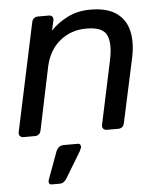

<svg xmlns="http://www.w3.org/2000/svg" viewBox="-53 -577 712 840"><g transform="rotate(-5 303.0 -156.5)"><path d="M35 0Q25 0 19.5 -6.5Q14 -13 16 -23L117 -497Q122 -520 145 -520H192Q202 -520 207 -513.5Q212 -507 210 -497L200 -453Q231 -486 275 -508Q319 -530 375 -530Q447 -530 488 -501.5Q529 -473 541 -422.5Q553 -372 539 -305L478 -23Q473 0 451 0H401Q391 0 385.5 -6.5Q380 -13 382 -23L441 -300Q457 -374 439.5 -411.5Q422 -449 351 -449Q283 -449 234.5 -409.5Q186 -370 170 -300L112 -23Q107 0 85 0ZM140 217Q132 217 129 211Q126 205 129 196L172 79Q176 67 184.5 58.5Q193 50 207 50H269Q277 50 280 55.5Q283 61 282 67Q280 73 275 83L208 194Q202 204 194.5 210.5Q187 217 175 217Z"/></g></svg>

Font: Lubike
Style: Italic
Weight: 400
Italic angle: -12°
Foundry: Honoka55
Version: Version 1.000;July 22, 2022;FontCreator 14.0.0.2862 64-bit